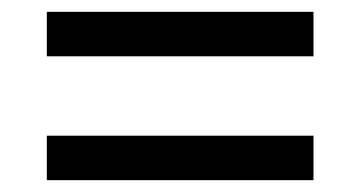

<svg xmlns="http://www.w3.org/2000/svg" viewBox="-20 -519 607 324"><path d="M59 -424V-499H509V-424ZM59 -215V-290H509V-215Z"/></svg>

Font: Noto Serif Khmer ExtraBold
Style: Regular
Weight: 800
Version: Version 2.003